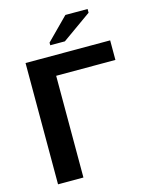

<svg xmlns="http://www.w3.org/2000/svg" viewBox="-129 -969 826 1052"><g transform="rotate(-15 283.5 -443.0)"><path d="M306 -747H223V-762L346 -886H472V-865ZM67 -688H547V-577H211V0H67Z"/></g></svg>

Font: Libra Sans
Style: Bold
Weight: 700
Foundry: Context Ltd
Version: Version 1.000